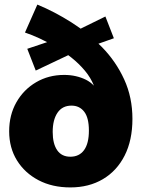

<svg xmlns="http://www.w3.org/2000/svg" viewBox="-20 -798 618 838"><path d="M558 -279Q558 -186 524 -119Q490 -52 429 -16Q368 20 287 20Q208 20 148 -11.5Q88 -43 54 -98Q20 -153 20 -225Q20 -296 51.5 -351.5Q83 -407 137.5 -439Q192 -471 260 -471Q287 -471 311 -465.5Q335 -460 355 -450Q375 -440 390 -424Q376 -459 350.5 -489.5Q325 -520 292.5 -546Q260 -572 224 -593Q188 -614 153.5 -630Q119 -646 89 -656L143 -778Q218 -747 291.5 -700.5Q365 -654 425.5 -592Q486 -530 522 -451.5Q558 -373 558 -279ZM287 -114Q326 -114 347 -143Q368 -172 368 -228Q368 -284 347.5 -310.5Q327 -337 292 -337Q252 -337 231 -306Q210 -275 210 -222Q210 -171 229.5 -142.5Q249 -114 287 -114ZM440 -726 477 -631 307 -571 136 -490 99 -585 269 -642Z"/></svg>

Font: Moderustic ExtraBold
Style: Regular
Weight: 800
Designer: Tural Alisoy
Foundry: TAFT Foundry
Version: Version 2.120